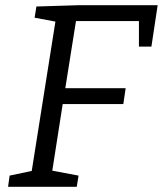

<svg xmlns="http://www.w3.org/2000/svg" viewBox="-20 -718 626 738"><path d="M11 0 17 -43 102 -61 193 -635 113 -650 120 -693 282 -698H586L562 -539H514V-637H272L231 -379H463L454 -318H221L181 -62L282 -43L275 0Z"/></svg>

Font: Bitter
Style: Italic
Weight: 400
Italic angle: -9°
Designer: Sol Matas, and Bitter project Authors
Foundry: Sol Matas
Version: Version 2.001